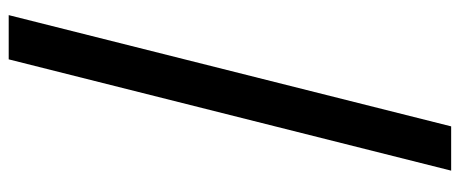

<svg xmlns="http://www.w3.org/2000/svg" viewBox="-319 -526 1026 428"><g transform="rotate(90 194.0 -312.0)"><path d="M13.7 181.6 261.7 -804.7H360.4L112.3 181.6Z"/></g></svg>

Font: Bpmf Zihi Sans Bold
Style: Bold
Weight: 700
Foundry: But Ko
Version: Version 1.320